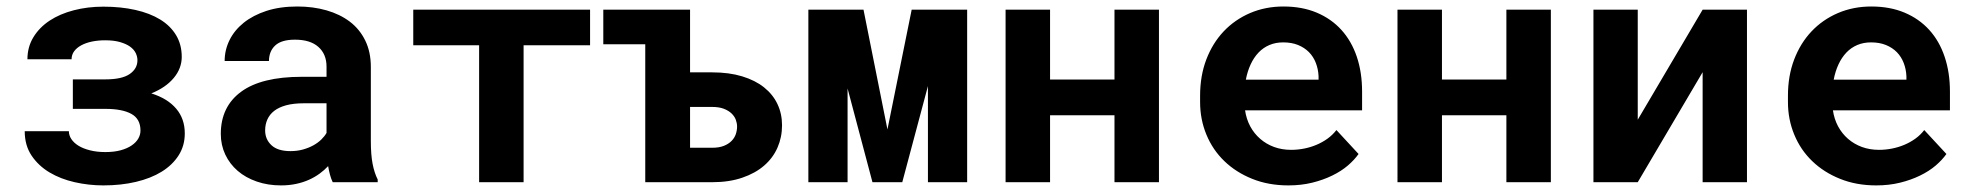

<svg xmlns="http://www.w3.org/2000/svg" viewBox="-20 -558 6041 588"><path d="M536.6 -383.8Q536.6 -348.6 512 -319.1Q487.3 -289.6 443.4 -272Q493.2 -256.3 519.5 -225.3Q545.9 -194.3 545.9 -149.4Q545.9 -111.8 527.1 -82.3Q508.3 -52.7 475.1 -32.2Q441.9 -11.7 396.2 -1Q350.6 9.8 296.4 9.8Q252 9.8 208.7 0Q165.5 -9.8 131.6 -30Q97.7 -50.3 76.7 -81.5Q55.7 -112.8 55.7 -156.2H190.9Q190.9 -143.6 198.5 -132.1Q206.1 -120.6 220.2 -111.8Q234.4 -103 255.4 -97.7Q276.4 -92.3 302.7 -92.3Q329.6 -92.3 349.9 -97.9Q370.1 -103.5 383.5 -112.8Q397 -122.1 403.6 -133.8Q410.2 -145.5 410.2 -158.2Q410.2 -193.8 382.3 -209.2Q354.5 -224.6 302.7 -224.6H203.1V-314.9H302.7Q353.5 -314.9 377.2 -331.3Q400.9 -347.7 400.9 -373.5Q400.9 -384.8 395.5 -395.8Q390.1 -406.7 378.2 -415.3Q366.2 -423.8 347.4 -429.2Q328.6 -434.6 302.2 -434.6Q280.3 -434.6 261.5 -430.7Q242.7 -426.8 228.8 -419.2Q214.8 -411.6 207 -400.9Q199.2 -390.1 199.2 -376.5H64Q64 -414.1 82.3 -444.1Q100.6 -474.1 132.1 -494.9Q163.6 -515.6 206.1 -526.6Q248.5 -537.6 296.4 -537.6Q350.1 -537.6 394.5 -527.6Q439 -517.6 470.5 -498.3Q502 -479 519.3 -450.2Q536.6 -421.4 536.6 -383.8Z M999 0Q994.1 -9.8 990.7 -22.5Q987.3 -35.2 984.9 -49.3Q973.6 -37.1 959 -26.4Q944.3 -15.6 926.5 -7.6Q908.7 0.5 887.2 5.1Q865.7 9.8 840.8 9.8Q800.3 9.8 766.4 -2Q732.4 -13.7 708 -34.7Q683.6 -55.7 669.9 -84.7Q656.2 -113.8 656.2 -147.9Q656.2 -231.4 718.5 -277.1Q780.8 -322.8 904.3 -322.8H980V-354Q980 -392.1 955.1 -414.3Q930.2 -436.5 883.3 -436.5Q841.8 -436.5 822.8 -418.7Q803.7 -400.9 803.7 -371.1H668Q668 -404.8 682.9 -435.1Q697.8 -465.3 726.3 -488.3Q754.9 -511.2 796.1 -524.7Q837.4 -538.1 890.6 -538.1Q938.5 -538.1 979.7 -526.4Q1021 -514.6 1051.3 -491.7Q1081.5 -468.8 1098.6 -433.8Q1115.7 -398.9 1115.7 -353V-126.5Q1115.7 -84 1121.1 -56.2Q1126.5 -28.3 1136.7 -8.3V0ZM869.6 -95.2Q890.1 -95.2 907.7 -100.1Q925.3 -105 939.5 -112.8Q953.6 -120.6 963.9 -130.6Q974.1 -140.6 980 -150.9V-241.7H910.6Q878.9 -241.7 856.4 -235.6Q834 -229.5 819.8 -218.5Q805.7 -207.5 798.8 -192.1Q792 -176.8 792 -158.7Q792 -131.3 811.3 -113.3Q830.6 -95.2 869.6 -95.2Z M1787.1 -419.4H1583.5V0H1447.3V-419.4H1245.6V-528.3H1787.1Z M2093.3 -336.4H2161.1Q2212.9 -336.4 2252.9 -324.2Q2293 -312 2320.1 -290.3Q2347.2 -268.6 2361.1 -239Q2375 -209.5 2375 -174.3Q2375 -137.7 2361.1 -106Q2347.2 -74.2 2320.1 -50.8Q2293 -27.3 2252.9 -13.7Q2212.9 0 2161.1 0H1956.1V-422.4H1827.6V-528.3H2093.3ZM2093.3 -230.5V-105.5H2161.1Q2182.1 -105.5 2196.8 -111.3Q2211.4 -117.2 2220.5 -126.5Q2229.5 -135.7 2233.4 -147.2Q2237.3 -158.7 2237.3 -170.4Q2237.3 -180.7 2233.4 -191.2Q2229.5 -201.7 2220.5 -210.4Q2211.4 -219.2 2196.8 -224.9Q2182.1 -230.5 2161.1 -230.5Z M2697.8 -161.6 2772 -528.3H2941.9V0H2821.8V-294.4L2743.2 0H2651.9L2575.7 -287.1V0H2455.6V-528.3H2624.5Z M3529.3 0H3393.1V-205.1H3195.8V0H3059.6V-528.3H3195.8V-314.5H3393.1V-528.3H3529.3Z M3925.8 9.8Q3864.7 9.8 3814.9 -10.3Q3765.1 -30.3 3729.5 -64.7Q3693.8 -99.1 3674.6 -145.8Q3655.3 -192.4 3655.3 -245.6V-265.1Q3655.3 -325.7 3674.3 -375.7Q3693.4 -425.8 3727.5 -461.9Q3761.7 -498 3808.6 -518.1Q3855.5 -538.1 3910.6 -538.1Q3967.8 -538.1 4012.5 -519.3Q4057.1 -500.5 4088.1 -466.3Q4119.1 -432.1 4135.3 -384Q4151.4 -335.9 4151.4 -277.8V-220.2H3793Q3796.9 -193.4 3808.8 -171.1Q3820.8 -148.9 3839.4 -132.8Q3857.9 -116.7 3881.8 -107.9Q3905.8 -99.1 3934.1 -99.1Q3954.1 -99.1 3973.9 -103Q3993.7 -106.9 4011.7 -114.5Q4029.8 -122.1 4045.4 -133.3Q4061 -144.5 4072.8 -159.7L4140.6 -86.4Q4127.9 -68.4 4107.7 -51Q4087.4 -33.7 4059.8 -20.3Q4032.2 -6.8 3998.5 1.5Q3964.8 9.8 3925.8 9.8ZM3909.7 -428.2Q3886.7 -428.2 3867.7 -420.2Q3848.6 -412.1 3834.2 -397Q3819.8 -381.8 3810.1 -360.8Q3800.3 -339.8 3795.4 -314H4018.1V-324.7Q4017.1 -346.2 4009.8 -365.2Q4002.4 -384.3 3988.8 -398.2Q3975.1 -412.1 3955.3 -420.2Q3935.5 -428.2 3909.7 -428.2Z M4729.5 0H4593.3V-205.1H4396V0H4259.8V-528.3H4396V-314.5H4593.3V-528.3H4729.5Z M5194.3 -528.3H5330.1V0H5194.3V-336.9L4995.6 0H4859.9V-528.3H4995.6V-191.4Z M5726.1 9.8Q5665 9.8 5615.2 -10.3Q5565.4 -30.3 5529.8 -64.7Q5494.1 -99.1 5474.9 -145.8Q5455.6 -192.4 5455.6 -245.6V-265.1Q5455.6 -325.7 5474.6 -375.7Q5493.7 -425.8 5527.8 -461.9Q5562 -498 5608.9 -518.1Q5655.8 -538.1 5710.9 -538.1Q5768.1 -538.1 5812.7 -519.3Q5857.4 -500.5 5888.4 -466.3Q5919.4 -432.1 5935.5 -384Q5951.7 -335.9 5951.7 -277.8V-220.2H5593.3Q5597.2 -193.4 5609.1 -171.1Q5621.1 -148.9 5639.6 -132.8Q5658.2 -116.7 5682.1 -107.9Q5706.1 -99.1 5734.4 -99.1Q5754.4 -99.1 5774.2 -103Q5793.9 -106.9 5812 -114.5Q5830.1 -122.1 5845.7 -133.3Q5861.3 -144.5 5873 -159.7L5940.9 -86.4Q5928.2 -68.4 5908 -51Q5887.7 -33.7 5860.1 -20.3Q5832.5 -6.8 5798.8 1.5Q5765.1 9.8 5726.1 9.8ZM5710 -428.2Q5687 -428.2 5668 -420.2Q5648.9 -412.1 5634.5 -397Q5620.1 -381.8 5610.4 -360.8Q5600.6 -339.8 5595.7 -314H5818.4V-324.7Q5817.4 -346.2 5810.1 -365.2Q5802.7 -384.3 5789.1 -398.2Q5775.4 -412.1 5755.6 -420.2Q5735.8 -428.2 5710 -428.2Z"/></svg>

Font: Roboto Mono
Style: Bold
Weight: 700
Designer: Google
Version: Version 2.000985; 2015; ttfautohint (v1.3)